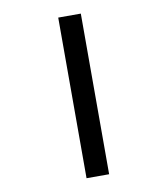

<svg xmlns="http://www.w3.org/2000/svg" viewBox="-97 -941 945 1083"><g transform="rotate(-10 375.0 -400.0)"><path d="M310.3 -860H439.7V60H310.3Z"/></g></svg>

Font: Martian Mono sWd Rg
Style: Regular
Weight: 400
Width: 6
Monospace: yes
Designer: Roman Shamin
Foundry: Evil Martians
Version: Version 1.000